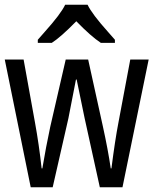

<svg xmlns="http://www.w3.org/2000/svg" viewBox="-22 -786 644 806"><path d="M397 0 333 -291 299.8 -452.1H296.9L265.1 -289.1L199.2 0H106.9L-2 -536.1H77.1L125 -271Q141.6 -180.2 152.8 -79.1H155.8Q170.9 -169.4 189 -253.9L253.9 -536.1H348.1L410.2 -253.9Q431.2 -158.7 442.9 -79.1H445.8Q460.9 -197.3 475.1 -271L524.9 -536.1H602.1L492.2 0ZM460.4 -606H401.4Q359.9 -633.3 298.3 -696.8Q233.4 -630.4 195.3 -606H136.7V-619.1Q148.9 -633.3 165.5 -651.9Q233.4 -727.5 251.5 -766.1H345.7Q363.8 -727.5 431.6 -651.9L460.4 -619.1Z"/></svg>

Font: Noto Mono
Style: Regular
Weight: 400
Designer: Monotype Design Team
Foundry: Monotype Imaging Inc.
Version: Version 1.00